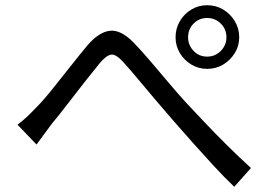

<svg xmlns="http://www.w3.org/2000/svg" viewBox="-20 -734 1040 736"><path d="M47 -256Q66 -270 82.5 -285.5Q99 -301 119 -322Q146 -349 180 -391.5Q214 -434 250 -479.5Q286 -525 315 -560Q359 -611 401 -616Q443 -621 492 -571Q522 -540 556.5 -499.5Q591 -459 626 -417.5Q661 -376 692 -342Q723 -309 764 -265.5Q805 -222 851 -176.5Q897 -131 942 -90L878 -18Q840 -54 799 -98.5Q758 -143 718 -188Q678 -233 644 -272Q612 -309 577 -350Q542 -391 510.5 -429Q479 -467 456 -492Q425 -528 405.5 -524.5Q386 -521 360 -489Q337 -461 304 -419Q271 -377 238 -334Q205 -291 179 -260Q164 -240 148 -218Q132 -196 120 -180ZM701 -591Q701 -561 722 -539Q743 -517 774 -517Q805 -517 826.5 -539Q848 -561 848 -591Q848 -622 826.5 -643.5Q805 -665 774 -665Q743 -665 722 -643.5Q701 -622 701 -591ZM653 -591Q653 -625 669.5 -653Q686 -681 713.5 -697.5Q741 -714 774 -714Q808 -714 835.5 -697.5Q863 -681 880 -653Q897 -625 897 -591Q897 -558 880 -530.5Q863 -503 835.5 -486.5Q808 -470 774 -470Q741 -470 713.5 -486.5Q686 -503 669.5 -530.5Q653 -558 653 -591Z"/></svg>

Font: Chiron Sans HK TT
Style: Regular
Weight: 400
Designer: Ryoko NISHIZUKA 西塚涼子 (kana, bopomofo & ideographs); Paul D. Hunt (Latin, Greek & Cyrillic); Sandoll Communications 산돌커뮤니
Foundry: Adobe
Version: Version 2.022;hotconv 1.0.109;makeotfexe 2.5.65596